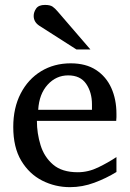

<svg xmlns="http://www.w3.org/2000/svg" viewBox="-20 -753 530 785"><path d="M266.1 12.2Q205.6 12.2 152.6 -14.6Q99.6 -41.5 66.9 -95.9Q34.2 -150.4 34.2 -233.9Q34.2 -312 64.5 -370.6Q94.7 -429.2 147.9 -461.7Q201.2 -494.1 269 -494.1Q331.1 -494.1 372.6 -467Q414.1 -439.9 435.1 -393.3Q456.1 -346.7 456.1 -287.1Q456.1 -281.7 456.1 -273.7Q456.1 -265.6 455.1 -258.8H130.9Q130.9 -208 145.8 -159.7Q160.6 -111.3 197 -80.1Q233.4 -48.8 297.9 -48.8Q340.8 -48.8 381.6 -68.6Q422.4 -88.4 456.1 -110.8V-49.8Q414.1 -23.9 365.5 -5.9Q316.9 12.2 266.1 12.2ZM136.2 -304.2H356V-326.2Q356 -375.5 332.3 -410.2Q308.6 -444.8 258.8 -444.8Q209.5 -444.8 174.8 -406.7Q140.1 -368.7 136.2 -304.2ZM349.6 -550.8H292.5L140.6 -647.9Q117.7 -663.1 117.7 -688Q117.7 -703.6 127.9 -718.3Q138.2 -732.9 163.6 -732.9Q185.1 -732.9 195.1 -725.8Q205.1 -718.8 215.8 -706.1Z"/></svg>

Font: Charis
Style: Regular
Weight: 400
Designer: Walt Agee, Miriam Martin, Annie Olsen, Victor Gaultney, Lorna Priest, Alan Ward, Bob Hallissy, Martin Hosken, Sharon Cor
Foundry: SIL Global
Version: Version 7.000